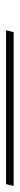

<svg xmlns="http://www.w3.org/2000/svg" viewBox="178 -207 65 633"><g transform="rotate(-90 210.5 109.5)"><path d="M427 97 421 122H-86L-80 97Z"/></g></svg>

Font: Elaine Sans ExtraLight
Style: Italic
Weight: 275
Italic angle: -13°
Designer: Wei Huang
Foundry: Wei Huang
Version: Version 2.001;December 24, 2019;FontCreator 12.0.0.2547 64-b